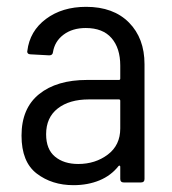

<svg xmlns="http://www.w3.org/2000/svg" viewBox="-20 -534 502 562"><path d="M403 -346V-10Q403 0 393 0H342Q332 0 332 -10V-46Q332 -48 330.5 -49Q329 -50 327 -48Q305 -20 271 -6Q237 8 195 8Q132 8 87.5 -26Q43 -60 43 -137Q43 -217 94.5 -258.5Q146 -300 235 -300H328Q332 -300 332 -304V-342Q332 -393 306.5 -422.5Q281 -452 231 -452Q192 -452 166 -432.5Q140 -413 135 -381Q134 -372 124 -372L69 -375Q64 -375 61.5 -378Q59 -381 60 -385Q67 -443 114.5 -478.5Q162 -514 232 -514Q312 -514 357.5 -468Q403 -422 403 -346ZM332 -158V-239Q332 -243 328 -243H240Q183 -243 149 -216.5Q115 -190 115 -141Q115 -97 141 -75.5Q167 -54 209 -54Q259 -54 295.5 -81.5Q332 -109 332 -158Z"/></svg>

Font: Barlow Semi Condensed
Style: Regular
Weight: 400
Width: 4
Designer: Jeremy Tribby
Foundry: Tribby Type
Version: Version 1.408;December 10, 2018;FontCreator 11.5.0.2430 64-b